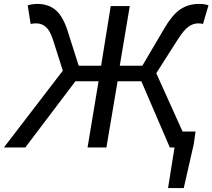

<svg xmlns="http://www.w3.org/2000/svg" viewBox="-61 -751 1082 978"><path d="M828 0H804L659 -337H538L481 0H385L441 -337H323L68 0H-41L259 -391L209 -548Q194 -595 173 -613.5Q152 -632 123 -632Q110 -632 95 -629L80 -724Q105 -731 130 -731Q184 -731 221 -701Q258 -671 282 -598L340 -416H454L503 -720H600L549 -416H664L771 -598Q816 -676 857.5 -703.5Q899 -731 952 -731Q981 -731 1001 -724L973 -629Q961 -632 949 -632Q923 -632 899.5 -615.5Q876 -599 844 -549L735 -378L869 -81H935L926 -17L875 207H795Z"/></svg>

Font: Nebula Sans Medium
Style: Regular
Weight: 500
Italic angle: -9°
Designer: Paul D. Hunt for Adobe (as Source Sans)
Foundry: Nebula Entertainment & Broadcasting LLC
Version: Version 1.010